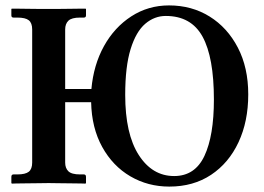

<svg xmlns="http://www.w3.org/2000/svg" viewBox="-20 -678 977 710"><path d="M221 -77Q221 -56 233 -44.5Q245 -33 276 -33H290Q298 -33 298 -24V-1L296 1Q296 1 280 0.5Q264 0 241.5 0Q219 0 196.5 -0.5Q174 -1 160 -1Q145 -1 122.5 -0.5Q100 0 77.5 0Q55 0 39.5 0.5Q24 1 24 1L22 -1V-24Q22 -33 30 -33H44Q74 -33 86.5 -43Q99 -53 99 -77V-569Q99 -593 86.5 -603Q74 -613 44 -613H30Q22 -613 22 -621V-645L24 -646Q24 -646 39.5 -646Q55 -646 77.5 -645.5Q100 -645 122.5 -645Q145 -645 160 -645Q174 -645 196.5 -645Q219 -645 241.5 -645.5Q264 -646 280 -646Q296 -646 296 -646L298 -645V-621Q298 -613 290 -613H276Q245 -613 233 -601.5Q221 -590 221 -569V-349H318Q326 -438 364.5 -507.5Q403 -577 465.5 -617.5Q528 -658 605 -658Q689 -658 755 -617Q821 -576 859.5 -502Q898 -428 898 -329Q898 -229 862 -152Q826 -75 760.5 -31.5Q695 12 606 12Q527 12 462 -26Q397 -64 358 -134.5Q319 -205 317 -300H221ZM593 -619Q551 -619 517 -590Q483 -561 463 -496.5Q443 -432 443 -327Q443 -183 493 -105Q543 -27 624 -27Q701 -27 736 -101.5Q771 -176 771 -310Q771 -466 729 -542.5Q687 -619 593 -619Z"/></svg>

Font: Libertinus Serif SemiBold
Style: Regular
Weight: 600
Designer: Philipp H. Poll, Khaled Hosny
Foundry: Caleb Maclennan
Version: Version 7.051;RELEASE